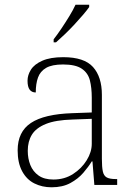

<svg xmlns="http://www.w3.org/2000/svg" viewBox="-20 -786 567 816"><path d="M199 10Q159 10 126 -6.5Q93 -23 74 -58.5Q55 -94 55 -147Q55 -226 111.5 -263.5Q168 -301 287 -305L370 -308V-371Q370 -413 362 -444.5Q354 -476 327.5 -494Q301 -512 248 -512Q201 -512 176 -497.5Q151 -483 141.5 -456.5Q132 -430 132 -393Q115 -393 106 -405Q97 -417 97 -443Q97 -467 111.5 -490Q126 -513 160 -528Q194 -543 249 -543Q338 -543 375.5 -501Q413 -459 413 -383V-111Q413 -76 417 -57.5Q421 -39 433.5 -32Q446 -25 472 -25H478V0H381L373 -100H370Q356 -77 334 -51.5Q312 -26 279 -8Q246 10 199 10ZM207 -23Q254 -23 290.5 -46.5Q327 -70 348.5 -105Q370 -140 370 -175V-281L289 -278Q216 -276 174.5 -259Q133 -242 115.5 -213.5Q98 -185 98 -145Q98 -112 109 -84.5Q120 -57 144 -40Q168 -23 207 -23ZM208 -619Q223 -638 240.5 -664Q258 -690 274.5 -717Q291 -744 301 -766H359V-756Q350 -743 333 -723Q316 -703 295.5 -681Q275 -659 254.5 -639.5Q234 -620 218 -606H208Z"/></svg>

Font: Noto Rashi Hebrew ExtraLight
Style: Regular
Weight: 250
Version: Version 1.006